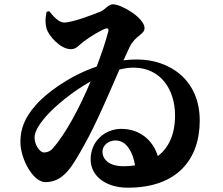

<svg xmlns="http://www.w3.org/2000/svg" viewBox="-20 -815 1040 894"><path d="M279 -710C253 -710 228 -740 209 -763L197 -760C193 -742 188 -714 197 -681C205 -652 259 -586 310 -586C336 -586 346 -604 370 -622C402 -646 452 -676 473 -682C484 -685 487 -679 484 -668C471 -618 452 -562 430 -505C295 -459 189 -375 146 -325C95 -267 75 -215 75 -155C75 -73 135 33 191 33C277 33 316 -39 374 -143C427 -237 490 -385 536 -491C559 -497 581 -500 602 -500C728 -500 795 -398 795 -278C795 -185 763 -125 715 -88C692 -163 630 -215 545 -215C470 -215 402 -159 402 -73C402 5 473 59 575 59C804 59 910 -72 910 -254C910 -445 768 -538 618 -538C597 -538 576 -537 555 -534L584 -597C610 -650 653 -654 653 -684C653 -732 545 -795 506 -795C485 -795 469 -770 450 -762C420 -749 317 -710 279 -710ZM609 -45C591 -42 573 -41 555 -41C481 -41 457 -79 457 -108C457 -140 487 -161 518 -161C570 -161 599 -105 609 -45ZM402 -436C350 -311 284 -190 226 -124C216 -112 201 -105 185 -105C165 -105 141 -141 141 -174C141 -201 159 -232 193 -272C238 -323 317 -388 402 -436Z"/></svg>

Font: Noto Serif SC Black
Style: Regular
Weight: 900
Designer: Ryoko NISHIZUKA 西塚涼子 (kana & ideographs); Frank Grießhammer (Latin, Greek & Cyrillic); Wenlong ZHANG 张文龙 (bopomofo); San
Foundry: Adobe
Version: Version 2.001;hotconv 1.1.0;makeotfexe 2.6.0